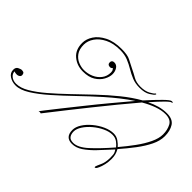

<svg xmlns="http://www.w3.org/2000/svg" viewBox="-160 -812 1069 1069"><g transform="rotate(45 374.5 -277.5)"><path d="M291 -564Q337 -564 360 -552Q383 -540 405 -529Q434 -515 456.5 -502Q479 -489 513 -489Q548 -489 571 -501.5Q594 -514 598 -521Q599 -523 603 -523Q606 -523 604 -518Q600 -510 576.5 -495.5Q553 -481 513 -481Q479 -481 452.5 -492Q426 -503 402 -517.5Q378 -532 351 -543Q324 -554 289 -554Q236 -554 199 -535.5Q162 -517 143 -489Q124 -461 124 -432Q124 -395 140 -373Q156 -351 179.5 -341.5Q203 -332 225 -332Q254 -332 280.5 -343.5Q307 -355 324 -377Q341 -399 341 -429Q341 -441 336 -447.5Q331 -454 331 -454Q331 -454 327 -450Q323 -446 316 -446Q296 -446 296 -464Q296 -482 315 -482Q333 -482 343.5 -466Q354 -450 354 -429Q354 -407 340.5 -382Q327 -357 299 -339.5Q271 -322 226 -322Q179 -322 145 -350.5Q111 -379 111 -432Q111 -463 130.5 -493Q150 -523 190 -543.5Q230 -564 291 -564ZM722 -489Q768 -489 786 -461Q804 -433 804 -390Q804 -354 785 -315Q766 -276 735 -235Q704 -194 668 -153Q677 -137 680.5 -122.5Q684 -108 684 -90Q684 -67 679 -45.5Q674 -24 667.5 -10Q661 4 658 6Q656 7 654.5 8Q653 9 651 9Q649 9 649 3Q651 -5 662.5 -30Q674 -55 674 -90Q674 -101 673 -114Q672 -127 661 -143Q624 -102 591.5 -68Q559 -34 529 -14Q499 6 468 6Q415 6 415 -51Q415 -75 431.5 -101Q448 -127 475 -149.5Q502 -172 533 -186Q564 -200 592 -200Q615 -200 633 -187Q651 -174 661 -162Q695 -202 724.5 -242.5Q754 -283 772 -321Q790 -359 790 -390Q790 -426 775.5 -453Q761 -480 719 -480Q689 -480 654 -467.5Q619 -455 581 -433Q541 -386 494.5 -329.5Q448 -273 403 -216.5Q358 -160 319.5 -111.5Q281 -63 256 -30.5Q231 2 225 9Q225 9 224 8Q223 7 218 7Q209 7 208 9Q208 9 229 -18.5Q250 -46 286 -91Q322 -136 366.5 -192Q411 -248 458.5 -305Q506 -362 549 -413Q514 -390 478.5 -362Q443 -334 408 -303Q351 -252 296 -199Q241 -146 190.5 -101.5Q140 -57 96 -29.5Q52 -2 16 -2Q-11 -2 -33 -16Q-55 -30 -55 -55Q-55 -75 -40.5 -81.5Q-26 -88 -22 -88Q-4 -88 -1 -80.5Q2 -73 2 -69Q2 -60 -5.5 -55Q-13 -50 -20 -50Q-33 -50 -38 -52Q-43 -54 -43 -54Q-43 -36 -27.5 -23.5Q-12 -11 11 -11Q45 -11 85 -34.5Q125 -58 170.5 -97Q216 -136 265 -183Q314 -230 365.5 -279Q417 -328 470 -371Q523 -414 576 -444Q620 -493 652 -524.5Q684 -556 694 -556Q702 -556 702.5 -553Q703 -550 699 -550Q691 -550 665.5 -524.5Q640 -499 604 -458Q634 -473 663.5 -481Q693 -489 722 -489ZM469 -3Q506 -3 552 -45Q598 -87 656 -154Q647 -166 631 -178Q615 -190 592 -190Q567 -190 538 -176.5Q509 -163 483.5 -141.5Q458 -120 442 -95.5Q426 -71 426 -50Q426 -29 435.5 -16Q445 -3 469 -3Z"/></g></svg>

Font: Kapakana Light
Style: Regular
Weight: 300
Designer: Kyosuke Nagai
Version: Version 1.000